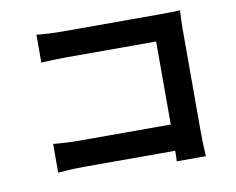

<svg xmlns="http://www.w3.org/2000/svg" viewBox="-77 -780 1109 902"><g transform="rotate(-10 478.0 -329.0)"><path d="M834.9 21C832.7 -8.2 831 -57.9 831 -92V-587C831 -615.1 833.1 -653.1 834.2 -675.1C817.1 -674 777 -672.9 750 -672.9H269.2C235.1 -672.9 185 -675.1 149.9 -679V-546.2C176.8 -548.3 228.3 -550.1 269.2 -550.1H698.2V-154.1H257.1C214.1 -154.1 171.2 -157.3 138.1 -160.2V-23.1C169 -25.9 224.1 -29.1 261 -29.1H697.1C697.1 -11 697.1 6 696 21Z"/></g></svg>

Font: Karasuma Gothic
Style: Bold
Weight: 700
Designer: Rasmus Andersson / Ryoko Nishizuka
Foundry: Genbu
Version: Version 1.00